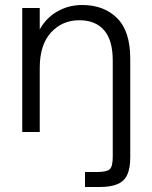

<svg xmlns="http://www.w3.org/2000/svg" viewBox="-20 -528 609 768"><path d="M320 220V160H368Q407 160 419 149Q431 138 431 98V-285Q431 -367 396.5 -407Q362 -447 297 -447Q229 -447 184 -398Q139 -349 139 -257V0H69V-496H139V-410Q164 -456 209 -482Q254 -508 309 -508Q395 -508 448 -456Q501 -404 501 -293V101Q501 145 489 171Q477 197 450 208.5Q423 220 379 220Z"/></svg>

Font: Host Grotesk Light
Style: Regular
Weight: 300
Designer: Doukan Karapınar
Foundry: Element Type
Version: Version 1.003